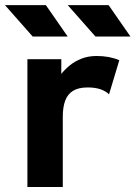

<svg xmlns="http://www.w3.org/2000/svg" viewBox="-61 -743 539 763"><path d="M372.4 -368.3 413.1 -503.7Q393.4 -512.1 371.1 -516.3Q348.9 -520.5 323.4 -520.5Q289.4 -520.5 262.5 -509.8Q235.6 -499 216 -482.9Q196.3 -466.7 182.6 -449.2V-507.8H47.9V0H188.5V-279.3Q188.5 -316.9 198 -342.8Q207.5 -368.7 229.2 -382.1Q250.9 -395.5 287.5 -395.5Q316 -395.5 337 -388.7Q357.9 -381.8 372.4 -368.3ZM69 -597.7 -41.3 -722.7H121.2L208.1 -597.7ZM318.5 -597.7 208.1 -722.7H370.6L457.5 -597.7Z"/></svg>

Font: Giphurs SC
Style: Regular
Weight: 400
Version: Version 0.920